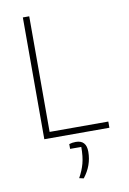

<svg xmlns="http://www.w3.org/2000/svg" viewBox="-92 -666 638 947"><g transform="rotate(-10 227.0 -193.0)"><path d="M91 -610H123V-31H417V0H91ZM227 219Q246 185 255 151.5Q264 118 264 69H208V45Q223 40 241 40Q294 40 294 98Q294 167 249 224Z"/></g></svg>

Font: Athiti ExtraLight
Style: Regular
Weight: 250
Version: Version 1.032